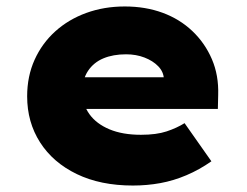

<svg xmlns="http://www.w3.org/2000/svg" viewBox="-20 -564 764 594"><path d="M391 10Q291 10 217.5 -25.5Q144 -61 104 -123.5Q64 -186 64 -266Q64 -328 87 -379Q110 -430 151 -467Q192 -504 247 -524Q302 -544 366 -544Q430 -544 483 -524.5Q536 -505 575 -468Q614 -431 635.5 -381Q657 -331 655 -270L654 -227H178L155 -325H505L487 -301V-320Q486 -342 469.5 -359Q453 -376 427 -386Q401 -396 370 -396Q330 -396 300 -383.5Q270 -371 252.5 -345Q235 -319 235 -281Q235 -241 256.5 -211Q278 -181 318.5 -164Q359 -147 416 -147Q464 -147 495.5 -157.5Q527 -168 551 -183L634 -65Q597 -39 557 -22Q517 -5 476 2.5Q435 10 391 10Z"/></svg>

Font: Lexend Exa ExtraBold
Style: Regular
Weight: 800
Designer: Bonnie Shaver-Troup, Thomas Jockin
Foundry: Lexend
Version: Version 1.007